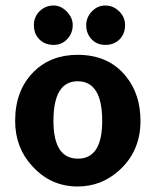

<svg xmlns="http://www.w3.org/2000/svg" viewBox="-20 -665 569 697"><path d="M262 -466Q375 -466 438 -387Q490 -322 490 -226Q490 -115 411 -45Q347 12 262 12Q164 12 97 -62Q35 -129 35 -226Q35 -337 102 -404Q164 -466 262 -466ZM174 -226Q174 -89 263 -89Q351 -89 351 -226Q351 -370 262 -370Q174 -370 174 -226ZM103 -574Q103 -604 124 -624.5Q145 -645 175 -645Q201 -645 222.5 -623Q244 -601 244 -574Q244 -544 224 -523Q204 -502 175 -502Q143 -502 123 -522Q103 -542 103 -574ZM293 -574Q293 -602 313.5 -623.5Q334 -645 362 -645Q391 -645 412.5 -624Q434 -603 434 -574Q434 -542 414 -522Q394 -502 362 -502Q332 -502 312.5 -522.5Q293 -543 293 -574Z"/></svg>

Font: Tajawal ExtraBold
Style: Regular
Weight: 800
Designer: Boutros Fonts
Foundry: Created by Boutros International 2017
Version: Version 1.700